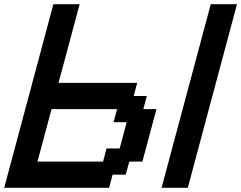

<svg xmlns="http://www.w3.org/2000/svg" viewBox="-20 -895 1149 915"><path d="M750 0H875Q914.1 -146 992.2 -437.5Q1070.3 -729 1109.4 -875H984.4Q945.3 -729 867.2 -437.5Q789.1 -146 750 0ZM0 0H500L516.6 -62.5H579.1L596.2 -125H658.7Q669.9 -166.5 692.1 -249.8Q714.4 -333 725.6 -375H663.1L679.7 -437.5H617.2L633.8 -500H258.8Q275.9 -562.5 309.3 -687.5Q342.8 -812.5 359.4 -875H234.4Q195.3 -729 117.2 -437.5Q39.1 -146 0 0ZM471.2 -125H158.7Q169.9 -167 192.1 -250Q214.4 -333 225.6 -375H538.1L521 -312.5H583.5Q578.1 -291.5 567.1 -249.8Q556.2 -208 550.3 -187.5H487.8Z"/></svg>

Font: Faithful 32x
Style: Oblique
Weight: 400
Foundry: Faithful Resource Pack
Version: Version 1.0; January 27, 2023